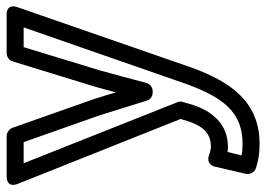

<svg xmlns="http://www.w3.org/2000/svg" viewBox="-144 -426 783 564"><g transform="rotate(-90 247.0 -144.5)"><path d="M82 133C90 134 92 134 98 134C164 134 202 87 220 32L229 1C231 -4 230 -10 228 -15L49 -466H111L190 -242C204 -198 218 -151 233 -104C236 -93 247 -87 257 -87H261C273 -87 283 -97 285 -106C297 -151 310 -200 322 -243L390 -466H448L281 14C241 122 198 177 106 177C92 177 80 176 72 174ZM71 78C51 71 41 86 39 96L18 186C15 198 22 212 34 216C54 223 77 227 106 227C228 227 287 144 329 30L507 -483C520 -520 483 -516 483 -516H372C362 -516 351 -509 348 -498L274 -257C268 -236 263 -217 257 -195C251 -215 245 -237 238 -258L153 -499C150 -507 140 -516 129 -516H12C-28 -516 -11 -482 -11 -482L179 -5L172 18C158 61 136 84 98 84C91 84 79 81 71 78Z"/></g></svg>

Font: Falling Sky
Style: Ou
Weight: 400
Designer: Paul D. Hunt
Foundry: Adobe Systems Incorporated
Version: Version 1.02